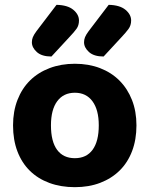

<svg xmlns="http://www.w3.org/2000/svg" viewBox="-20 -760 620 795"><path d="M545 -241Q545 -182 527 -134.5Q509 -87 475.5 -54Q442 -21 395 -3Q348 15 290 15Q232 15 184.5 -2.5Q137 -20 103.5 -53Q70 -86 52 -133.5Q34 -181 34 -241Q34 -299 52.5 -346.5Q71 -394 104.5 -427Q138 -460 185.5 -478Q233 -496 290 -496Q347 -496 394 -478Q441 -460 474.5 -426.5Q508 -393 526.5 -346Q545 -299 545 -241ZM290 -376Q243 -376 217 -341Q191 -306 191 -241Q191 -174 216.5 -139.5Q242 -105 290 -105Q338 -105 363.5 -140Q389 -175 389 -241Q389 -305 363 -340.5Q337 -376 290 -376ZM214 -740Q260 -739 283.5 -719.5Q307 -700 307 -675Q307 -655 297 -641Q287 -627 267 -606L193 -526Q153 -526 132.5 -544.5Q112 -563 112 -585Q112 -596 116 -606Q120 -616 131 -631ZM430 -740Q476 -739 499.5 -719.5Q523 -700 523 -675Q523 -655 512 -640Q501 -625 483 -606L409 -526Q369 -526 348.5 -544.5Q328 -563 328 -585Q328 -596 332 -606Q336 -616 347 -631Z"/></svg>

Font: Baloo Da 2
Style: Bold
Weight: 700
Designer: Noopur Datye, Sulekha Rajkumar and Ek Type
Foundry: Ek Type
Version: Version 1.640;hotconv 1.0.111;makeotfexe 2.5.65597; ttfautoh